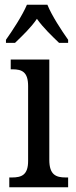

<svg xmlns="http://www.w3.org/2000/svg" viewBox="-20 -786 318 806"><path d="M5 -619V-606H43C74 -636 110 -670 135 -707C161 -670 197 -636 228 -606H266V-619C239 -657 197 -721 179 -766H93C74 -721 32 -657 5 -619ZM19 0H266V-41H256C215 -41 187 -52 187 -115V-536H25V-495H33C72 -495 98 -484 98 -425V-110C98 -51 70 -41 30 -41H19Z"/></svg>

Font: Noto Serif Sinhala Condensed
Style: Regular
Weight: 400
Width: 3
Designer: Jelle Bosma - Monotype Design Team
Foundry: Monotype Imaging Inc.
Version: Version 2.007